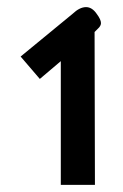

<svg xmlns="http://www.w3.org/2000/svg" viewBox="-20 -932 345 540"><path d="M151 -760 92 -710 38 -773 184 -893Q204 -912 222 -912Q239 -912 252 -893Q264 -877 264 -867Q264 -859 255 -851L246 -842L247 -412H151Z"/></svg>

Font: Niramit Medium
Style: Regular
Weight: 500
Designer: Katatrad Aksorn Co.,Ltd.
Foundry: Cadson Demak Co.,Ltd.
Version: Version 1.000; ttfautohint (v1.6)